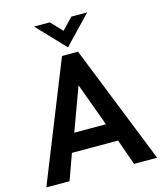

<svg xmlns="http://www.w3.org/2000/svg" viewBox="-129 -984 911 1078"><g transform="rotate(-15 327.0 -445.0)"><path d="M326 -728 481 -890H389L326 -824L264 -890H172ZM236 -256 328 -507 420 -256ZM5 0H140L194 -150H462L515 0H649L374 -690H281Z"/></g></svg>

Font: FREAK Grotesk Next
Style: Bold
Weight: 700
Width: 3
Designer: La Scuola Open Source
Foundry: La Scuola Open Source
Version: Version 1.000;PS 1.0;hotconv 1.0.72;makeotf.lib2.5.5900